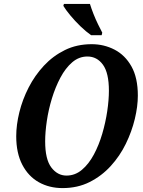

<svg xmlns="http://www.w3.org/2000/svg" viewBox="-20 -951 733 982"><path d="M300 11Q232 11 178.5 -19Q125 -49 94 -108.5Q63 -168 63 -254Q63 -312 79 -377Q95 -442 126.5 -503.5Q158 -565 204.5 -615Q251 -665 312 -695Q373 -725 449 -725Q512 -725 566 -697Q620 -669 652.5 -611Q685 -553 685 -462Q685 -407 669.5 -342.5Q654 -278 623.5 -215.5Q593 -153 546.5 -102Q500 -51 438.5 -20Q377 11 300 11ZM320 -53Q364 -53 399 -82.5Q434 -112 460 -160.5Q486 -209 503 -267Q520 -325 528.5 -382.5Q537 -440 537 -487Q537 -578 506.5 -620Q476 -662 427 -662Q384 -662 349.5 -632.5Q315 -603 289 -554Q263 -505 245.5 -447.5Q228 -390 219.5 -332.5Q211 -275 211 -228Q211 -136 242.5 -94.5Q274 -53 320 -53ZM446 -771Q420 -789 391.5 -816.5Q363 -844 339.5 -872.5Q316 -901 304 -921L307 -931H440Q447 -908 458 -880Q469 -852 481.5 -826.5Q494 -801 503 -784L500 -771Z"/></svg>

Font: Noto Serif Condensed
Style: Bold Italic
Weight: 700
Width: 3
Italic angle: -12°
Designer: Monotype Design Team
Foundry: Monotype Imaging Inc.
Version: Version 2.014